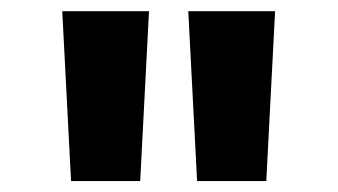

<svg xmlns="http://www.w3.org/2000/svg" viewBox="-20 -748 617 351"><path d="M109.9 -417 93.8 -727.5H252.4L236.3 -417ZM340.3 -417 324.2 -727.5H482.9L466.8 -417Z"/></svg>

Font: Inter 16pt ExtraBold
Style: Regular
Weight: 800
Version: Version 4.001;git-66647c0bb